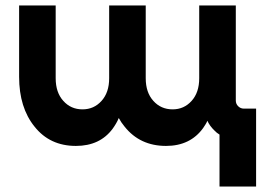

<svg xmlns="http://www.w3.org/2000/svg" viewBox="-20 -520 980 700"><path d="M511.3 -500H378V-234.7Q378 -183 350.3 -152.3Q322.7 -121.3 280.7 -121.3Q238.3 -121.3 210.7 -152.3Q183 -183 183 -234.7V-500H49.7V-240Q49.7 -127.7 106 -58.3Q133.7 -23.3 171.3 -5.7Q209 12 256.7 12Q344.3 12 390.7 -50.7Q397 -59.3 402.8 -69.2Q408.7 -79 413 -89.7Q422.3 -72.7 434.3 -58.3Q490.3 12 585.3 12Q673.7 12 720.7 -53.3Q724.7 -59.7 728.8 -65.8Q733 -72 736 -79.7Q744.7 -60.7 761 -45Q770 -35.3 780.3 -29.3V160H913.7V-124H869Q857 -124 848.3 -132.7Q839.7 -141.3 839.7 -153.3V-500H706.3V-234.7Q706.3 -183 678.7 -152.3Q651 -121.3 609.3 -121.3Q566.7 -121.3 539 -152.3Q511.3 -183 511.3 -234.7Z"/></svg>

Font: Unageo Variable
Style: Regular
Weight: 300
Designer: Richard Sepsi
Foundry: Richard Sepsi
Version: Version 2.200